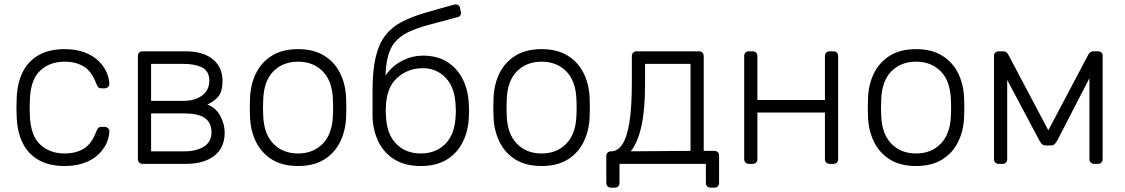

<svg xmlns="http://www.w3.org/2000/svg" viewBox="-20 -757 5195 887"><path d="M278 10Q208 10 159 -17.5Q110 -45 84.5 -97Q59 -149 57 -220Q56 -235 56 -260Q56 -285 57 -300Q59 -372 84.5 -423.5Q110 -475 159 -502.5Q208 -530 278 -530Q331 -530 369.5 -515.5Q408 -501 433 -477.5Q458 -454 471 -426Q484 -398 485 -371Q486 -361 479 -355Q472 -349 463 -349H449Q439 -349 434.5 -353.5Q430 -358 425 -370Q404 -427 367.5 -449.5Q331 -472 278 -472Q210 -472 165.5 -430.5Q121 -389 118 -295Q116 -260 118 -225Q121 -131 165.5 -89.5Q210 -48 278 -48Q331 -48 367.5 -70.5Q404 -93 425 -150Q430 -162 434.5 -166.5Q439 -171 449 -171H463Q472 -171 479 -165Q486 -159 485 -149Q484 -127 476 -105Q468 -83 451.5 -62Q435 -41 411 -25Q387 -9 353.5 0.5Q320 10 278 10Z M639 0Q629 0 623 -6Q617 -12 617 -22V-498Q617 -508 623 -514Q629 -520 639 -520H836Q919 -520 963.5 -483Q1008 -446 1008 -384Q1008 -336 990 -313Q972 -290 938 -274Q978 -259 998 -221Q1018 -183 1018 -145Q1018 -74 969.5 -37Q921 0 841 0ZM678 -58H833Q888 -58 922.5 -80Q957 -102 957 -145Q957 -191 926 -212Q895 -233 833 -233H678ZM678 -291H826Q881 -291 914 -316Q947 -341 947 -384Q947 -428 914 -445Q881 -462 826 -462H678Z M1357 10Q1285 10 1236.5 -20Q1188 -50 1162.5 -102Q1137 -154 1135 -218Q1134 -233 1134 -260Q1134 -287 1135 -302Q1137 -367 1162.5 -418.5Q1188 -470 1236.5 -500Q1285 -530 1357 -530Q1429 -530 1477.5 -500Q1526 -470 1551.5 -418.5Q1577 -367 1579 -302Q1580 -287 1580 -260Q1580 -233 1579 -218Q1577 -154 1551.5 -102Q1526 -50 1477.5 -20Q1429 10 1357 10ZM1357 -48Q1427 -48 1471 -93Q1515 -138 1518 -223Q1519 -238 1519 -260Q1519 -282 1518 -297Q1515 -383 1471 -427.5Q1427 -472 1357 -472Q1287 -472 1243 -427.5Q1199 -383 1196 -297Q1195 -282 1195 -260Q1195 -238 1196 -223Q1199 -138 1243 -93Q1287 -48 1357 -48Z M1924 10Q1852 10 1803 -20Q1754 -50 1728.5 -102Q1703 -154 1701 -218Q1701 -248 1701 -277.5Q1701 -307 1701 -337Q1701 -431 1715.5 -492.5Q1730 -554 1759.5 -592.5Q1789 -631 1834.5 -655Q1880 -679 1941 -697Q2002 -715 2080 -736Q2088 -738 2096 -733.5Q2104 -729 2105 -721L2109 -702Q2111 -693 2107 -686.5Q2103 -680 2095 -678Q2021 -658 1964 -643Q1907 -628 1867 -609Q1827 -590 1802.5 -559.5Q1778 -529 1768 -477.5Q1758 -426 1762 -346H1742Q1745 -389 1772.5 -423.5Q1800 -458 1843 -479Q1886 -500 1934 -500Q2001 -500 2047.5 -470Q2094 -440 2119 -388.5Q2144 -337 2146 -272Q2148 -239 2146 -218Q2144 -154 2118.5 -102Q2093 -50 2044.5 -20Q1996 10 1924 10ZM1924 -48Q1994 -48 2038 -93Q2082 -138 2085 -223Q2086 -232 2086 -242Q2086 -252 2085 -267Q2082 -353 2039 -397.5Q1996 -442 1934 -442Q1864 -442 1815 -397.5Q1766 -353 1763 -267Q1762 -252 1762 -242Q1762 -232 1763 -223Q1766 -138 1810 -93Q1854 -48 1924 -48Z M2482 10Q2410 10 2361.5 -20Q2313 -50 2287.5 -102Q2262 -154 2260 -218Q2259 -233 2259 -260Q2259 -287 2260 -302Q2262 -367 2287.5 -418.5Q2313 -470 2361.5 -500Q2410 -530 2482 -530Q2554 -530 2602.5 -500Q2651 -470 2676.5 -418.5Q2702 -367 2704 -302Q2705 -287 2705 -260Q2705 -233 2704 -218Q2702 -154 2676.5 -102Q2651 -50 2602.5 -20Q2554 10 2482 10ZM2482 -48Q2552 -48 2596 -93Q2640 -138 2643 -223Q2644 -238 2644 -260Q2644 -282 2643 -297Q2640 -383 2596 -427.5Q2552 -472 2482 -472Q2412 -472 2368 -427.5Q2324 -383 2321 -297Q2320 -282 2320 -260Q2320 -238 2321 -223Q2324 -138 2368 -93Q2412 -48 2482 -48Z M2803 110Q2793 110 2787 104Q2781 98 2781 88V-36Q2781 -46 2787 -52Q2793 -58 2803 -58H2806Q2834 -59 2855 -90Q2876 -121 2887.5 -190.5Q2899 -260 2899 -375V-498Q2899 -508 2905 -514Q2911 -520 2921 -520H3209Q3219 -520 3225 -514Q3231 -508 3231 -498V-60H3280Q3290 -60 3296 -54Q3302 -48 3302 -38V88Q3302 98 3296 104Q3290 110 3280 110H3263Q3253 110 3247 104Q3241 98 3241 88V0H2842V88Q2842 98 2836 104Q2830 110 2820 110ZM2894 -58 3170 -60V-462H2960V-368Q2960 -248 2943 -173Q2926 -98 2894 -58Z M3440 0Q3430 0 3424 -6Q3418 -12 3418 -22V-498Q3418 -508 3424 -514Q3430 -520 3440 -520H3457Q3467 -520 3473 -514Q3479 -508 3479 -498V-295H3791V-498Q3791 -508 3797 -514Q3803 -520 3813 -520H3830Q3840 -520 3846 -514Q3852 -508 3852 -498V-22Q3852 -12 3846 -6Q3840 0 3830 0H3813Q3803 0 3797 -6Q3791 -12 3791 -22V-237H3479V-22Q3479 -12 3473 -6Q3467 0 3457 0Z M4212 10Q4140 10 4091.5 -20Q4043 -50 4017.5 -102Q3992 -154 3990 -218Q3989 -233 3989 -260Q3989 -287 3990 -302Q3992 -367 4017.5 -418.5Q4043 -470 4091.5 -500Q4140 -530 4212 -530Q4284 -530 4332.5 -500Q4381 -470 4406.5 -418.5Q4432 -367 4434 -302Q4435 -287 4435 -260Q4435 -233 4434 -218Q4432 -154 4406.5 -102Q4381 -50 4332.5 -20Q4284 10 4212 10ZM4212 -48Q4282 -48 4326 -93Q4370 -138 4373 -223Q4374 -238 4374 -260Q4374 -282 4373 -297Q4370 -383 4326 -427.5Q4282 -472 4212 -472Q4142 -472 4098 -427.5Q4054 -383 4051 -297Q4050 -282 4050 -260Q4050 -238 4051 -223Q4054 -138 4098 -93Q4142 -48 4212 -48Z M4594 0Q4584 0 4578 -6Q4572 -12 4572 -22V-501Q4572 -509 4578.5 -514.5Q4585 -520 4592 -520H4615Q4630 -520 4638 -505L4823 -155L5008 -505Q5016 -520 5031 -520H5054Q5062 -520 5068 -514.5Q5074 -509 5074 -501V-22Q5074 -12 5068 -6Q5062 0 5052 0H5035Q5025 0 5019 -6Q5013 -12 5013 -22V-452H5042L4867 -113Q4862 -103 4855 -94Q4848 -85 4833 -85H4813Q4798 -85 4791 -94Q4784 -103 4779 -113L4609 -433H4633V-22Q4633 -12 4627 -6Q4621 0 4611 0Z"/></svg>

Font: Rubik Light
Style: Regular
Weight: 300
Designer: Hubert and Fischer
Foundry: Hubert and Fischer
Version: Version 2.300;gftools[0.9.30]